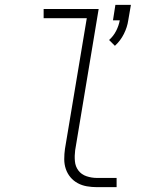

<svg xmlns="http://www.w3.org/2000/svg" viewBox="-20 -772 640 792"><path d="M454 -583 430 -607Q448 -623 459 -644.5Q470 -666 474 -688H446L456 -752H520L509 -688Q505 -660 491 -632Q477 -604 454 -583ZM380 0Q359 0 338.5 -3.5Q318 -7 300.5 -16.5Q283 -26 270.5 -41Q258 -56 251.5 -75Q245 -94 245 -115.5Q245 -137 248 -158L338 -697H160V-735H387L290 -152Q287 -129 289 -107Q291 -85 303.5 -68.5Q316 -52 337 -45Q358 -38 380 -38H461V0Z"/></svg>

Font: Iosevka SS04 XLt Ex
Style: Italic
Weight: 200
Width: 7
Italic angle: -9°
Monospace: yes
Designer: Belleve Invis
Foundry: Belleve Invis
Version: Version 19.0.0; ttfautohint (v1.8.4)